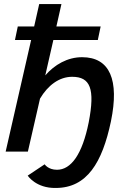

<svg xmlns="http://www.w3.org/2000/svg" viewBox="-20 -750 648 950"><path d="M386 -467C314 -467 250 -430 204 -377L244 -552H464L478 -619H259L284 -730H174L149 -619H68L54 -552H134L8 0H118L178 -262C217 -328 273 -370 337 -370C427 -370 451 -311 419 -145C387 15 331 90 262 90C218 90 201 63 201 63L117 119C117 119 158 182 256 180C410 180 486 55 529 -150C571 -354 524 -467 386 -467Z"/></svg>

Font: FIGSv2-sans-serif SmBold Italic
Style: Regular
Weight: 600
Italic angle: -12°
Designer: Matt McInerney, Pablo Impallari, Rodrigo Fuenzalida
Foundry: Matt McInerney, Pablo Impallari, Rodrigo Fuenzalida
Version: Version 4.020;hotconv 1.0.109;makeotfexe 2.5.65596